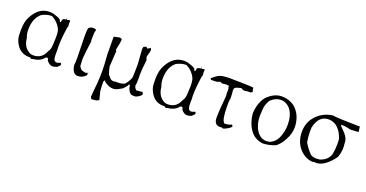

<svg xmlns="http://www.w3.org/2000/svg" viewBox="-35 -1191 3900 2047"><g transform="rotate(20 1915.0 -167.0)"><path d="M262 14Q269 14 276 9Q359 2 398 -50Q408 -57 415 -57Q421 -57 425 -51L427 -52Q430 -52 432 -30Q464 11 498 11Q519 11 548 0L570 -21Q580 -31 580 -37Q580 -40 576 -42V-45Q576 -54 570 -54Q566 -54 559 -51Q541 -42 527 -42Q509 -42 497 -59Q488 -81 488 -125L489 -163Q487 -185 487 -210Q487 -299 507 -433Q513 -441 513 -450L512 -457Q510 -470 510 -482Q510 -497 513 -510Q508 -514 506 -514Q504 -514 503 -512L499 -513Q493 -513 479 -507Q473 -512 473 -516Q473 -519 476 -521H474Q467 -521 467 -506L458 -507Q450 -507 441.5 -504Q433 -501 433 -500Q433 -499 435 -499L427 -490Q424 -460 417 -460Q411 -460 401 -486Q370 -506 318 -520Q296 -525 274 -525Q156 -525 87 -398Q51 -337 51 -241Q51 -236 52 -181.5Q53 -127 90 -71Q140 3 231 3H245Q253 14 262 14ZM266 -29Q232 -29 210 -47Q148 -88 140 -179Q123 -221 123 -268Q123 -402 202 -463Q258 -491 304 -491H313Q383 -455 417 -386Q430 -360 430 -292Q430 -272 426.5 -209Q423 -146 402 -126Q365 -29 266 -29Z M786 16Q840 16 878 -26Q880 -28 880 -32Q880 -35 878.5 -42Q877 -49 876 -50Q877 -58 881 -58L886 -57Q860 -45 854 -45Q846 -45 829 -51L812 -54Q792 -67 778 -93L774 -174Q778 -243 797 -376L798 -378Q798 -382 794 -391V-410Q794 -485 801 -498Q804 -504 804 -509Q804 -514 797 -518Q790 -522 766 -522Q741 -522 726 -507H725Q712 -507 712 -407Q712 -369 714 -316Q717 -225 717 -167Q717 -100 713 -78Q728 16 786 16Z M1011 198Q1020 198 1047 195Q1074 192 1093 179V181Q1092 181 1069 82Q1065 40 1065 18Q1065 6 1066 0Q1064 -6 1064 -11Q1064 -31 1083 -46Q1078 -42 1078 -37Q1078 -31 1089 -24Q1139 14 1186 14Q1215 14 1243 -1.5Q1271 -17 1282 -23Q1293 -29 1326 -71Q1329 -86 1336 -86Q1337 -86 1341.5 -84Q1346 -82 1350 -50Q1364 -15 1380 -1Q1392 11 1416 11L1427 10Q1430 12 1435 12Q1447 12 1474.5 -5Q1502 -22 1507 -37Q1496 -64 1493 -64Q1492 -64 1490 -61Q1478 -57 1467 -57H1460Q1434 -56 1429 -53Q1406 -72 1401 -96Q1407 -115 1407 -176L1406 -224Q1406 -281 1420 -396Q1409 -410 1409 -430V-433Q1427 -492 1427 -508Q1427 -526 1414 -532Q1407 -522 1384 -512Q1375 -527 1368 -527Q1346 -520 1342 -517Q1338 -514 1335 -487L1347 -322Q1346 -187 1343 -169Q1326 -120 1290 -81Q1257 -65 1213 -65L1187 -66Q1175 -62 1164 -62Q1132 -62 1113 -94Q1091 -112 1091 -128V-129Q1083 -145 1073 -198Q1075 -245 1083 -362Q1085 -365 1085 -369Q1085 -376 1075 -385Q1096 -485 1096 -503Q1096 -513 1093 -516Q1084 -518 1074 -522L1075 -523Q1075 -524 1073 -524Q1067 -524 1043 -518Q1008 -509 1005 -509L1006 -313Q1016 -193 1016 -117Q1016 -12 996 175Q1006 189 1006 194L1005 197Q1005 198 1011 198Z M1788 14Q1795 14 1802 9Q1885 2 1924 -50Q1934 -57 1941 -57Q1947 -57 1951 -51L1953 -52Q1956 -52 1958 -30Q1990 11 2024 11Q2045 11 2074 0L2096 -21Q2106 -31 2106 -37Q2106 -40 2102 -42V-45Q2102 -54 2096 -54Q2092 -54 2085 -51Q2067 -42 2053 -42Q2035 -42 2023 -59Q2014 -81 2014 -125L2015 -163Q2013 -185 2013 -210Q2013 -299 2033 -433Q2039 -441 2039 -450L2038 -457Q2036 -470 2036 -482Q2036 -497 2039 -510Q2034 -514 2032 -514Q2030 -514 2029 -512L2025 -513Q2019 -513 2005 -507Q1999 -512 1999 -516Q1999 -519 2002 -521H2000Q1993 -521 1993 -506L1984 -507Q1976 -507 1967.5 -504Q1959 -501 1959 -500Q1959 -499 1961 -499L1953 -490Q1950 -460 1943 -460Q1937 -460 1927 -486Q1896 -506 1844 -520Q1822 -525 1800 -525Q1682 -525 1613 -398Q1577 -337 1577 -241Q1577 -236 1578 -181.5Q1579 -127 1616 -71Q1666 3 1757 3H1771Q1779 14 1788 14ZM1792 -29Q1758 -29 1736 -47Q1674 -88 1666 -179Q1649 -221 1649 -268Q1649 -402 1728 -463Q1784 -491 1830 -491H1839Q1909 -455 1943 -386Q1956 -360 1956 -292Q1956 -272 1952.5 -209Q1949 -146 1928 -126Q1891 -29 1792 -29Z M2431 12Q2449 12 2485.5 -10Q2522 -32 2522 -45L2521 -49Q2511 -62 2509 -62V-61Q2509 -59 2495 -53Q2464 -43 2441 -43L2428 -44Q2395 -77 2395 -219V-265Q2395 -291 2401 -317Q2399 -390 2395 -408Q2397 -441 2417 -443Q2417 -447 2473 -460Q2485 -449 2509 -444Q2538 -450 2562 -450L2580 -449Q2598 -460 2604 -466Q2603 -464 2602 -464Q2597 -464 2592 -488Q2590 -499 2590 -504Q2590 -506 2590 -508.5Q2590 -511 2437 -515Q2369 -517 2327 -517Q2275 -517 2264 -514Q2211 -511 2174.5 -484Q2138 -457 2123 -441H2125Q2130 -441 2130 -444Q2130 -447 2126 -452Q2136 -431 2140 -431Q2141 -431 2143 -431.5Q2145 -432 2198 -433Q2221 -438 2238 -447Q2241 -447 2259 -436Q2293 -441 2308 -441Q2320 -441 2320 -438L2329 -439Q2341 -439 2341 -430Q2341 -425 2338 -418Q2346 -417 2346 -388Q2346 -373 2344 -351Q2347 -345 2347 -328V-319Q2331 -160 2331 -74Q2331 8 2399 8Q2408 8 2419 6Q2429 7 2429 10Q2429 11 2427 12Z M2890 17Q2964 13 3030 -15Q3081 -55 3114 -124Q3150 -188 3150 -264L3149 -286Q3138 -405 3060 -474Q2995 -525 2907.5 -524.5Q2820 -524 2741 -442Q2684 -368 2678 -249Q2687 -144 2740 -68.5Q2793 7 2890 17ZM2916 -20Q2846 -20 2802 -86.5Q2758 -153 2758 -250Q2758 -275 2761 -302V-306Q2761 -376 2800 -436Q2853 -486 2915 -486Q2964 -486 3006 -448Q3070 -387 3070 -257Q3070 -189 3042.5 -119Q3015 -49 2947 -23Q2931 -20 2916 -20Z M3451 20 3471 15Q3482 17 3493 17Q3543 17 3594.5 -21.5Q3646 -60 3691 -123Q3711 -180 3711 -239Q3711 -257 3706 -306Q3701 -355 3638 -414Q3607 -442 3607 -453Q3607 -456 3610 -457L3609 -458H3610L3619 -456Q3623 -457 3630 -457Q3655 -457 3714 -442Q3807 -444 3807 -450Q3807 -455 3802 -481Q3800 -491 3800 -497Q3800 -506 3804 -506Q3536 -510 3488 -520Q3380 -505 3308.5 -429Q3237 -353 3237 -246V-243Q3237 -134 3299.5 -61Q3362 12 3451 20ZM3481 -27Q3442 -27 3414 -44Q3363 -94 3328 -157Q3317 -218 3317 -277Q3317 -300 3319 -323Q3350 -465 3463 -465Q3501 -465 3541 -443Q3606 -401 3636 -302Q3638 -276 3638 -250Q3638 -191 3627 -132Q3602 -56 3517 -30Q3498 -27 3481 -27Z"/></g></svg>

Font: Xiaobo Songti 小帛宋体
Style: Regular
Weight: 400
Version: Version 1.501;March 17, 2024;FontCreator 14.0.0.2814 64-bit